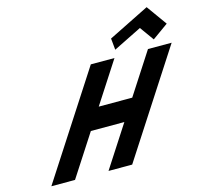

<svg xmlns="http://www.w3.org/2000/svg" viewBox="-150 -1306 1557 1473"><g transform="rotate(-15 628.0 -569.0)"><path d="M813.7 -976 822.7 -885 1048.3 -997 1128.7 -885 1255.7 -976 1139.6 -1138ZM480.4 -331H746.4L532 0H720L1254.4 -825H1066.4L853.3 -496H587.3L800.4 -825H612.4L78 0H266Z"/></g></svg>

Font: Hussar
Style: BdWodka
Weight: 700
Foundry: Cannot Into Space Fonts
Version: Version 2.00